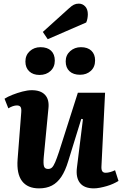

<svg xmlns="http://www.w3.org/2000/svg" viewBox="-20 -1024 674 1058"><path d="M5 -480Q22 -491 48.5 -501.5Q75 -512 103.5 -519.5Q132 -527 155 -527Q204 -527 228 -501.5Q252 -476 247 -428L221 -157Q218 -122 222.5 -107.5Q227 -93 245 -93Q258 -93 266.5 -101Q275 -109 284 -130Q293 -151 305 -187L409 -513H559L539 -107Q538 -89 543.5 -80.5Q549 -72 562 -72Q574 -72 588 -76Q602 -80 614 -86L633 -27Q620 -19 603.5 -11.5Q587 -4 568 1.5Q549 7 530.5 10.5Q512 14 497 14Q444 14 420.5 -16Q397 -46 404 -101L437 -367L428 -369L356 -136Q340 -83 318 -50Q296 -17 266 -1.5Q236 14 195 14Q132 14 101.5 -26Q71 -66 77 -146L97 -404Q99 -427 93 -435Q87 -443 73 -443Q63 -443 51 -439Q39 -435 26 -427ZM120 -685Q120 -720 144 -742Q168 -764 203 -764Q241 -764 261.5 -744.5Q282 -725 282 -690Q282 -655 258.5 -633Q235 -611 198 -611Q162 -611 141 -631Q120 -651 120 -685ZM342 -686Q342 -720 366.5 -742Q391 -764 426 -764Q463 -764 483.5 -744.5Q504 -725 504 -691Q504 -655 480.5 -633.5Q457 -612 421 -612Q384 -612 363 -631.5Q342 -651 342 -686ZM360 -978Q375 -992 387 -998Q399 -1004 414 -1004Q435 -1004 449.5 -988.5Q464 -973 464 -945Q464 -936 462 -923.5Q460 -911 455 -900L243 -808L216 -848Z"/></svg>

Font: Literata 18pt
Style: Bold Italic
Weight: 700
Italic angle: -2°
Designer: Latin by Veronika Burian and Jose Scaglione. Greek by Irene Vlachou. Cyrillic by Vera Evstafieva
Foundry: TypeTogether
Version: Version 3.103;gftools[0.9.29]